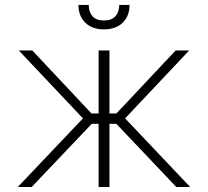

<svg xmlns="http://www.w3.org/2000/svg" viewBox="-20 -747 831 767"><path d="M51.1 0 311.4 -274.1 55 -545.5H109L345.5 -293.7H373.9V-545.5H417.3V-293.7H445L681.8 -545.5H735.8L479.8 -274.1L739.7 0H684.3L444.6 -252.5H417.3V0H373.9V-252.5H346.6L106.5 0ZM456.3 -727.3H497.5Q497.5 -683.2 470.2 -656.4Q442.8 -629.6 395.2 -629.6Q348 -629.6 320.7 -656.4Q293.3 -683.2 293.3 -727.3H334.5Q334.5 -699.2 349.4 -682.2Q364.3 -665.1 395.2 -665.1Q426.1 -665.1 441.2 -682.2Q456.3 -699.2 456.3 -727.3Z"/></svg>

Font: Inter Extra Light BETA
Style: Regular
Weight: 200
Designer: Rasmus Andersson
Foundry: rsms
Version: Version 3.011;git-f93a4a705